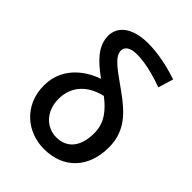

<svg xmlns="http://www.w3.org/2000/svg" viewBox="-231 -931 1064 1064"><g transform="rotate(45 301.0 -398.5)"><path d="M306 -81C232 -81 165 -141 165 -240C165 -340 228 -406 331 -430C392 -383 440 -329 440 -247C440 -143 393 -81 306 -81ZM538 -766C452 -795 371 -810 299 -810C170 -810 112 -751 112 -683C112 -598 180 -539 253 -486C144 -448 55 -364 55 -237C55 -79 174 13 304 13C460 13 553 -92 553 -248C553 -376 478 -446 382 -515C295 -579 220 -622 220 -675C220 -701 243 -723 298 -723C353 -723 422 -709 511 -677Z"/></g></svg>

Font: Kinto Sans Med
Style: Regular
Weight: 500
Designer: Authors: Ryoko NISHIZUKA  (kana & ideographs); Paul D. Hunt (Latin, Greek & Cyrillic); Wenlong ZHANG  (bopomofo); Sandol
Foundry: Adobe Systems Incorporated, ookami Inc.
Version: Version 0.001